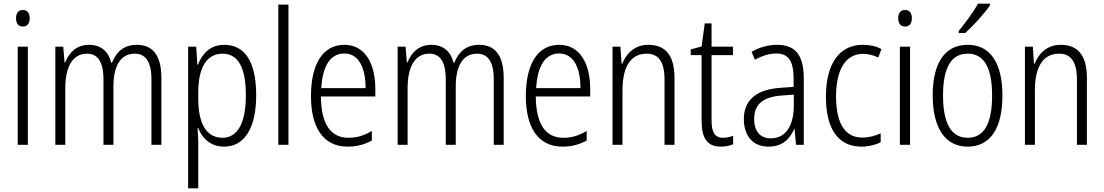

<svg xmlns="http://www.w3.org/2000/svg" viewBox="-20 -878 5984 1041"><path d="M104 -824C79 -824 67 -806 67 -779C67 -751 80 -734 104 -734C128 -734 141 -751 141 -779C141 -806 129 -824 104 -824ZM131 -625H76V-93H131Z M722 -635C653 -635 612 -599 587 -538H583C569 -595 531 -635 463 -635C393 -635 354 -591 333 -539H330L323 -625H280V-93H334V-400C334 -508 369 -587 452 -587C506 -587 541 -549 541 -445V-93H595V-409C595 -523 635 -587 711 -587C766 -587 801 -547 801 -450V-93H855V-456C855 -579 807 -635 722 -635Z M1196 -635C1120 -635 1077 -588 1053 -527H1050L1044 -625H1000V143H1055V-101C1055 -129 1053 -159 1051 -183H1055C1076 -129 1121 -83 1195 -83C1302 -83 1369 -178 1369 -362C1369 -544 1307 -635 1196 -635ZM1187 -587C1273 -587 1313 -508 1313 -362C1313 -203 1264 -131 1186 -131C1101 -131 1055 -205 1055 -342V-378C1055 -509 1099 -587 1187 -587Z M1544 -93V-853H1489V-93Z M1847 -635C1728 -635 1666 -527 1666 -357C1666 -192 1729 -83 1865 -83C1916 -83 1957 -95 1996 -116V-168C1952 -142 1914 -131 1869 -131C1771 -131 1721 -208 1720 -355H2015V-396C2015 -527 1963 -635 1847 -635ZM1847 -588C1927 -588 1963 -505 1962 -400H1722C1729 -525 1774 -588 1847 -588Z M2578 -635C2509 -635 2468 -599 2443 -538H2439C2425 -595 2387 -635 2319 -635C2249 -635 2210 -591 2189 -539H2186L2179 -625H2136V-93H2190V-400C2190 -508 2225 -587 2308 -587C2362 -587 2397 -549 2397 -445V-93H2451V-409C2451 -523 2491 -587 2567 -587C2622 -587 2657 -547 2657 -450V-93H2711V-456C2711 -579 2663 -635 2578 -635Z M3012 -635C2893 -635 2831 -527 2831 -357C2831 -192 2894 -83 3030 -83C3081 -83 3122 -95 3161 -116V-168C3117 -142 3079 -131 3034 -131C2936 -131 2886 -208 2885 -355H3180V-396C3180 -527 3128 -635 3012 -635ZM3012 -588C3092 -588 3128 -505 3127 -400H2887C2894 -525 2939 -588 3012 -588Z M3495 -635C3422 -635 3376 -589 3354 -533H3350L3344 -625H3301V-93H3355V-387C3355 -522 3403 -587 3487 -587C3550 -587 3583 -543 3583 -446V-93H3637V-456C3637 -579 3587 -635 3495 -635Z M3900 -131C3854 -131 3838 -163 3838 -226V-579H3954V-625H3838V-751H3801L3784 -626L3725 -610V-579H3784V-223C3784 -128 3815 -83 3888 -83C3915 -83 3937 -88 3955 -96V-142C3941 -136 3920 -131 3900 -131Z M4193 -635C4144 -635 4096 -621 4055 -597L4073 -554C4115 -577 4153 -588 4188 -588C4254 -588 4283 -550 4283 -448V-407L4212 -402C4084 -393 4013 -338 4013 -232C4013 -148 4057 -83 4146 -83C4222 -83 4261 -123 4286 -178H4288L4296 -93H4338V-452C4338 -578 4294 -635 4193 -635ZM4218 -360 4284 -365V-309C4284 -198 4242 -128 4159 -128C4103 -128 4069 -164 4069 -233C4069 -312 4117 -353 4218 -360Z M4651 -83C4688 -83 4727 -92 4755 -107V-155C4724 -141 4690 -132 4655 -132C4557 -132 4513 -217 4513 -355C4513 -505 4567 -586 4660 -586C4687 -586 4716 -579 4742 -566L4759 -612C4732 -627 4698 -635 4658 -635C4532 -635 4458 -534 4458 -354C4458 -181 4523 -83 4651 -83Z M4887 -824C4862 -824 4850 -806 4850 -779C4850 -751 4863 -734 4887 -734C4911 -734 4924 -751 4924 -779C4924 -806 4912 -824 4887 -824ZM4914 -625H4859V-93H4914Z M5348 -850V-858H5283C5256 -811 5218 -759 5178 -710V-699H5213C5256 -737 5319 -806 5348 -850ZM5415 -360C5415 -532 5352 -635 5227 -635C5102 -635 5037 -536 5037 -360C5037 -186 5104 -83 5226 -83C5352 -83 5415 -186 5415 -360ZM5093 -360C5093 -506 5134 -587 5227 -587C5321 -587 5359 -501 5359 -360C5359 -211 5318 -131 5226 -131C5135 -131 5093 -214 5093 -360Z M5731 -635C5658 -635 5612 -589 5590 -533H5586L5580 -625H5537V-93H5591V-387C5591 -522 5639 -587 5723 -587C5786 -587 5819 -543 5819 -446V-93H5873V-456C5873 -579 5823 -635 5731 -635Z"/></svg>

Font: Noto Sans Telugu UI Condensed Light
Style: Regular
Weight: 300
Width: 3
Designer: Jelle Bosma - Monotype Design Team
Foundry: Monotype Imaging Inc.
Version: Version 2.005